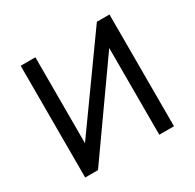

<svg xmlns="http://www.w3.org/2000/svg" viewBox="-128 -700 848 837"><g transform="rotate(-30 296.0 -281.0)"><path d="M520 0H446V-436.5L137.5 0H73V-562.5H147V-130L456.5 -562.5H520Z"/></g></svg>

Font: Russisch Sans
Style: Regular
Weight: 400
Designer: Michael Sharanda (font) & Cristiano Sobral (main changes)
Foundry: Michael Sharanda
Version: Version 2.00;October 25, 2020;FontCreator 13.0.0.2681 64-bit